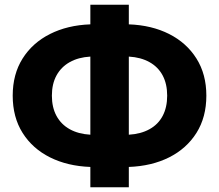

<svg xmlns="http://www.w3.org/2000/svg" viewBox="-20 -762 932 816"><path d="M364 34V-52.5Q267 -56 192.5 -93.2Q118 -130.5 76 -197.2Q34 -264 34 -355.5Q34 -446.5 76 -513.2Q118 -580 192.5 -617.5Q267 -655 364 -658.5V-742H527.5V-658.5Q624.5 -655 698.8 -617.5Q773 -580 815 -513.2Q857 -446.5 857 -355.5Q857 -264 815 -197.2Q773 -130.5 698.8 -93.2Q624.5 -56 527.5 -52.5V34ZM364 -189.5V-521.5Q313 -518.5 276.5 -498Q240 -477.5 220.2 -441.5Q200.5 -405.5 200.5 -355.5Q200.5 -305.5 220.2 -269.2Q240 -233 276.5 -212.8Q313 -192.5 364 -189.5ZM527.5 -189.5Q578.5 -192.5 615.2 -212.8Q652 -233 671.2 -269.2Q690.5 -305.5 690.5 -355.5Q690.5 -405.5 671.2 -441.5Q652 -477.5 615.2 -498Q578.5 -518.5 527.5 -521.5Z"/></svg>

Font: Geologica Roman
Style: Bold
Weight: 700
Designer: Sindre Bremnes, Frode Helland
Foundry: Monokrom Skriftforlag AS
Version: Version 1.010;gftools[0.9.28]